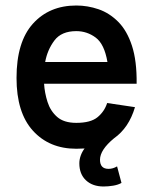

<svg xmlns="http://www.w3.org/2000/svg" viewBox="-20 -530 559 697"><path d="M268 63Q268 49 273 35Q278 21 287 9Q272 10 257 10Q159 10 99.5 -55.5Q40 -121 40 -247Q40 -378 99.5 -444Q159 -510 257 -510Q298 -510 337.5 -496.5Q377 -483 409 -451Q441 -419 459 -364Q477 -309 476 -226H140Q142 -193 152.5 -160Q163 -127 187.5 -105.5Q212 -84 257 -84Q309 -84 334 -104.5Q359 -125 369 -156L470 -141Q448 -66 394 -28Q343 14 343 50Q343 83 374 83Q390 83 405 74L421 134Q409 141 391 144Q373 147 356 147Q316 147 292 124.5Q268 102 268 63ZM257 -417Q203 -417 177.5 -383Q152 -349 144 -305H370Q359 -370 327.5 -393.5Q296 -417 257 -417Z"/></svg>

Font: Haskoy SemiBold
Style: Regular
Weight: 600
Designer: Ertekin Erdin
Foundry: Ertekin Erdin
Version: Version 1.500; ttfautohint (v1.8.3)